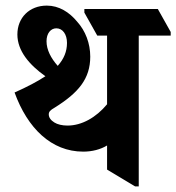

<svg xmlns="http://www.w3.org/2000/svg" viewBox="-20 -657 629 685"><path d="M277 -116C309 -116 339 -124 362 -138V-52L462 8H475V-530H589V-543L543 -625H281V-612L327 -530H362V-285C323 -238 272 -209 221 -209C202 -209 185 -213 174 -220C161 -228 154 -238 154 -249C154 -258 159 -264 175 -273C260 -326 302 -376 302 -455C302 -502 285 -547 255 -580C227 -614 190 -637 147 -637C85 -637 42 -594 42 -534C42 -476 84 -426 142 -385C113 -366 77 -347 32 -327C78 -200 163 -116 277 -116ZM146 -510C146 -538 161 -556 181 -556C204 -556 219 -534 219 -504C219 -473 208 -447 186 -422C162 -449 146 -479 146 -510Z"/></svg>

Font: Noto Serif Devanagari Condensed
Style: Bold
Weight: 700
Width: 3
Designer: Universal Thirst, Indian Type Foundry and the Monotype Design Team
Foundry: Monotype Imaging Inc.
Version: Version 2.004